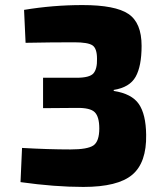

<svg xmlns="http://www.w3.org/2000/svg" viewBox="-20 -724 660 758"><path d="M306 -704Q435 -704 487 -669Q539 -634 539 -543Q539 -463 515.5 -421Q492 -379 429 -369V-365Q500 -354 528 -313.5Q556 -273 557 -192Q559 -82 502 -34Q445 14 309 14Q196 14 61 -5L67 -140Q171 -134 258 -134Q326 -134 349 -150Q372 -166 372 -217Q372 -263 354 -281Q336 -299 282 -298L150 -297V-417H282Q334 -417 349 -434.5Q364 -452 363 -492Q363 -533 345 -545Q327 -557 273 -557Q183 -557 81 -555L75 -685Q189 -704 306 -704Z"/></svg>

Font: Ezarion Extra Bold
Style: Regular
Weight: 800
Designer: Natanael Gama
Version: Version 1.001;PS 001.001;hotconv 1.0.70;makeotf.lib2.5.58329